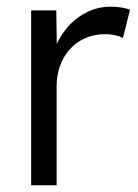

<svg xmlns="http://www.w3.org/2000/svg" viewBox="-20 -553 413 573"><path d="M73 0V-522H148L150 -383L142 -402Q153 -437 177.5 -467Q202 -497 236 -515Q270 -533 311 -533Q328 -533 343 -530.5Q358 -528 368 -524L347 -440Q334 -446 320.5 -448.5Q307 -451 295 -451Q261 -451 234 -439Q207 -427 188 -405.5Q169 -384 159 -356Q149 -328 149 -296V0Z"/></svg>

Font: Mach Light
Style: Regular
Weight: 300
Version: Version 1.002